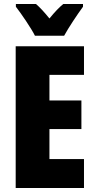

<svg xmlns="http://www.w3.org/2000/svg" viewBox="-20 -947 483 967"><path d="M156 -767H303C324 -806 370 -875 398 -913V-927H299C279 -911 256 -887 229 -854C203 -886 181 -910 161 -927H60V-913C86 -880 139 -802 156 -767ZM403 0V-146H229V-297H390V-441H229V-570H403V-714H59V0Z"/></svg>

Font: Noto Sans Armenian ExtraCondensed Black
Style: Regular
Weight: 900
Width: 2
Designer: Monotype Design Team
Foundry: Monotype Imaging Inc.
Version: Version 2.008